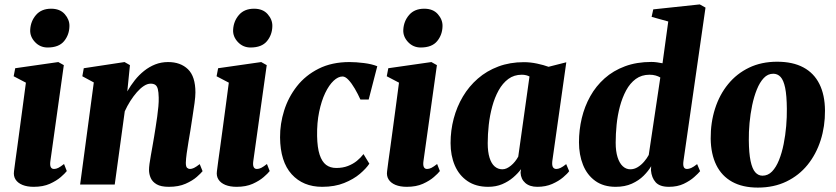

<svg xmlns="http://www.w3.org/2000/svg" viewBox="-20 -837 3792 871"><path d="M133 10.5Q103 10.5 81.8 1.8Q60.5 -7 50.5 -22.8Q40.5 -38.5 43.5 -60Q45.5 -79 49.8 -107.8Q54 -136.5 59 -174.5Q64 -212.5 70.2 -257.8Q76.5 -303 83.2 -354.5Q90 -406 97.5 -462L42 -491L49 -527.5L244.5 -555.5L269.5 -541.5L208.5 -106Q206 -88 210.2 -79.2Q214.5 -70.5 225 -70.5Q234.5 -70.5 244.5 -75.5Q254.5 -80.5 270.5 -93L283 -61Q275 -50.5 255.8 -33.8Q236.5 -17 206 -3.2Q175.5 10.5 133 10.5ZM196 -621.5Q162 -621.5 138.8 -646.2Q115.5 -671 117 -701.5Q119 -741 143.5 -769.2Q168 -797.5 212 -797.5Q252 -797.5 273.8 -772.8Q295.5 -748 295 -719Q294.5 -679.5 270.8 -650.5Q247 -621.5 196 -621.5Z M557.5 -422.5Q572.5 -449 591.5 -473Q610.5 -497 633.8 -515.5Q657 -534 684.2 -544.8Q711.5 -555.5 742.5 -555.5Q799 -555.5 832.8 -522.8Q866.5 -490 866.5 -417.5Q866.5 -399.5 862.5 -369.5Q858.5 -339.5 853.2 -306.8Q848 -274 844 -247Q840 -222 835.2 -194.5Q830.5 -167 827 -141.8Q823.5 -116.5 823 -98.5Q823 -80.5 829 -75.5Q835 -70.5 841.5 -70.5Q850 -70.5 860 -75.2Q870 -80 886 -92.5L899 -60.5Q892 -51.5 872.8 -34.5Q853.5 -17.5 822 -3.5Q790.5 10.5 746 10.5Q710 10.5 690.8 -0.8Q671.5 -12 663.8 -29.5Q656 -47 656 -66.5Q656 -77 658.2 -93.8Q660.5 -110.5 664.2 -131.2Q668 -152 671.8 -174Q675.5 -196 679 -216Q682.5 -237.5 686.2 -261Q690 -284.5 693.2 -308.2Q696.5 -332 698.5 -354.2Q700.5 -376.5 700 -394.5Q699.5 -419 696 -432.8Q692.5 -446.5 684.5 -452Q676.5 -457.5 663.5 -457.5Q648.5 -457.5 632.5 -447Q616.5 -436.5 601 -418.8Q585.5 -401 571.2 -378.8Q557 -356.5 546 -332L500.5 0H343.5L405.5 -463L353.5 -491L360 -527.5L545 -555.5L569.5 -541.5Z M1053.5 10.5Q1023.5 10.5 1002.2 1.8Q981 -7 971 -22.8Q961 -38.5 964 -60Q966 -79 970.2 -107.8Q974.5 -136.5 979.5 -174.5Q984.5 -212.5 990.8 -257.8Q997 -303 1003.8 -354.5Q1010.5 -406 1018 -462L962.5 -491L969.5 -527.5L1165 -555.5L1190 -541.5L1129 -106Q1126.5 -88 1130.8 -79.2Q1135 -70.5 1145.5 -70.5Q1155 -70.5 1165 -75.5Q1175 -80.5 1191 -93L1203.5 -61Q1195.5 -50.5 1176.2 -33.8Q1157 -17 1126.5 -3.2Q1096 10.5 1053.5 10.5ZM1116.5 -621.5Q1082.5 -621.5 1059.2 -646.2Q1036 -671 1037.5 -701.5Q1039.5 -741 1064 -769.2Q1088.5 -797.5 1132.5 -797.5Q1172.5 -797.5 1194.2 -772.8Q1216 -748 1215.5 -719Q1215 -679.5 1191.2 -650.5Q1167.5 -621.5 1116.5 -621.5Z M1441.5 10.5Q1355 10.5 1303.2 -46.5Q1251.5 -103.5 1250.5 -213.5Q1250 -275 1269 -335.5Q1288 -396 1327 -445.8Q1366 -495.5 1425.8 -525.5Q1485.5 -555.5 1565.5 -555.5Q1595 -555.5 1631 -551Q1667 -546.5 1691.5 -536.5L1652.5 -385.5H1615Q1603.5 -411 1589.5 -435Q1575.5 -459 1561 -474.5Q1546.5 -490 1534 -490Q1514 -490 1493.2 -470.5Q1472.5 -451 1455.2 -415Q1438 -379 1427.8 -329.5Q1417.5 -280 1418.5 -220Q1419.5 -167 1430 -135.2Q1440.5 -103.5 1459.2 -89.2Q1478 -75 1505.5 -75Q1535 -75 1558.2 -84Q1581.5 -93 1599 -107.2Q1616.5 -121.5 1629 -138L1655.5 -94.5Q1641.5 -73 1612.8 -48.5Q1584 -24 1541.2 -6.8Q1498.5 10.5 1441.5 10.5Z M1825.5 10.5Q1795.5 10.5 1774.2 1.8Q1753 -7 1743 -22.8Q1733 -38.5 1736 -60Q1738 -79 1742.2 -107.8Q1746.5 -136.5 1751.5 -174.5Q1756.5 -212.5 1762.8 -257.8Q1769 -303 1775.8 -354.5Q1782.5 -406 1790 -462L1734.5 -491L1741.5 -527.5L1937 -555.5L1962 -541.5L1901 -106Q1898.5 -88 1902.8 -79.2Q1907 -70.5 1917.5 -70.5Q1927 -70.5 1937 -75.5Q1947 -80.5 1963 -93L1975.5 -61Q1967.5 -50.5 1948.2 -33.8Q1929 -17 1898.5 -3.2Q1868 10.5 1825.5 10.5ZM1888.5 -621.5Q1854.5 -621.5 1831.2 -646.2Q1808 -671 1809.5 -701.5Q1811.5 -741 1836 -769.2Q1860.5 -797.5 1904.5 -797.5Q1944.5 -797.5 1966.2 -772.8Q1988 -748 1987.5 -719Q1987 -679.5 1963.2 -650.5Q1939.5 -621.5 1888.5 -621.5Z M2485.5 -106Q2483.5 -86.5 2488.5 -78.5Q2493.5 -70.5 2504 -70.5Q2512 -70.5 2522.5 -75.2Q2533 -80 2548.5 -92.5L2562 -60.5Q2554.5 -49.5 2534.5 -32.5Q2514.5 -15.5 2485 -2.5Q2455.5 10.5 2417.5 10.5Q2383 10.5 2363 -7Q2343 -24.5 2341.5 -53.5L2343.5 -69.5Q2329.5 -50.5 2308 -32Q2286.5 -13.5 2258.2 -1.5Q2230 10.5 2194.5 10.5Q2139 10.5 2100.8 -15.5Q2062.5 -41.5 2043.2 -86.5Q2024 -131.5 2024 -188Q2024 -245 2038.2 -299Q2052.5 -353 2080 -399.2Q2107.5 -445.5 2147.8 -480.5Q2188 -515.5 2240.5 -535.2Q2293 -555 2356.5 -555Q2386 -555 2416.5 -548.5Q2447 -542 2468.5 -534L2549 -554.5ZM2382 -490Q2375.5 -493.5 2366.5 -495.8Q2357.5 -498 2347 -498Q2312 -498 2286 -478.8Q2260 -459.5 2242 -427Q2224 -394.5 2213 -354Q2202 -313.5 2197.2 -270.5Q2192.5 -227.5 2192.5 -187.5Q2192.5 -148 2200.8 -121.5Q2209 -95 2224 -82Q2239 -69 2259 -69Q2269 -69 2278.8 -73.5Q2288.5 -78 2298 -85.8Q2307.5 -93.5 2316 -104Q2324.5 -114.5 2331 -126.5Z M3080.5 -106.5Q3078 -88.5 3081.8 -79.5Q3085.5 -70.5 3097 -70.5Q3105 -70.5 3115.5 -75Q3126 -79.5 3142.5 -92.5L3156 -60.5Q3148 -50.5 3129.2 -33.8Q3110.5 -17 3081.8 -3.2Q3053 10.5 3014.5 10.5Q2973 10.5 2954.5 -10Q2936 -30.5 2933 -64.5L2934 -83Q2921.5 -61.5 2899.8 -39.8Q2878 -18 2846.5 -3.8Q2815 10.5 2773 10.5Q2717.5 10.5 2680.2 -16.5Q2643 -43.5 2624.8 -89.2Q2606.5 -135 2606.5 -191.5Q2606.5 -247.5 2619.2 -301Q2632 -354.5 2657.8 -400.5Q2683.5 -446.5 2722.8 -481.5Q2762 -516.5 2815 -536.2Q2868 -556 2935 -556Q2947.5 -556 2960.5 -554.2Q2973.5 -552.5 2985.5 -550L3011.5 -739.5L2936 -760.5L2943.5 -794.5L3154.5 -817L3180.5 -802.5ZM2975.5 -485.5Q2966.5 -491 2954.2 -494.5Q2942 -498 2926.5 -498Q2890.5 -498 2864.2 -478.8Q2838 -459.5 2820.5 -427Q2803 -394.5 2792.2 -354.2Q2781.5 -314 2777.2 -271.2Q2773 -228.5 2773 -189.5Q2773 -151 2781.5 -124Q2790 -97 2805 -83Q2820 -69 2839.5 -69Q2857 -69 2873 -78.8Q2889 -88.5 2902 -103.8Q2915 -119 2923 -134Z M3505.5 -557Q3576.5 -557 3624.5 -531.2Q3672.5 -505.5 3697.2 -456Q3722 -406.5 3722.5 -335.5Q3723 -264 3702.8 -200.8Q3682.5 -137.5 3643.5 -89.2Q3604.5 -41 3547.5 -13.5Q3490.5 14 3418 14Q3349 14 3301.5 -12.2Q3254 -38.5 3229.5 -88.2Q3205 -138 3204 -208Q3203.5 -281 3223.8 -344.2Q3244 -407.5 3283 -455.2Q3322 -503 3378 -530Q3434 -557 3505.5 -557ZM3488 -502.5Q3463 -502.5 3444.8 -483Q3426.5 -463.5 3413.5 -431.2Q3400.5 -399 3392.2 -359.5Q3384 -320 3380.2 -278.8Q3376.5 -237.5 3377 -201Q3377.5 -142 3385 -106.5Q3392.5 -71 3406.2 -55.5Q3420 -40 3439 -40Q3464 -40 3482.5 -59.2Q3501 -78.5 3514 -111Q3527 -143.5 3535 -183.5Q3543 -223.5 3546.5 -264.8Q3550 -306 3549.5 -343.5Q3549 -404 3541.8 -438.8Q3534.5 -473.5 3521 -488Q3507.5 -502.5 3488 -502.5Z"/></svg>

Font: Merriweather 48pt Black
Style: Italic
Weight: 900
Italic angle: -7.8°
Version: Version 2.101